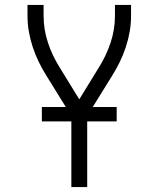

<svg xmlns="http://www.w3.org/2000/svg" viewBox="-20 -755 640 775"><path d="M268 0V-287L167 -450Q150 -477 136 -506Q122 -535 112 -565.5Q102 -596 96.5 -627.5Q91 -659 91 -691V-735H156V-691Q156 -635 174 -581.5Q192 -528 222 -481L300 -354L378 -481Q408 -528 426 -581.5Q444 -635 444 -691V-735H509V-691Q509 -659 503.5 -627.5Q498 -596 488 -565.5Q478 -535 464 -506Q450 -477 433 -450L332 -287V0ZM149 -265V-323H451V-265Z"/></svg>

Font: Iosevka Curly Light Extended
Style: Regular
Weight: 300
Width: 7
Monospace: yes
Designer: Belleve Invis
Foundry: Belleve Invis
Version: Version 11.1.0; ttfautohint (v1.8.3)